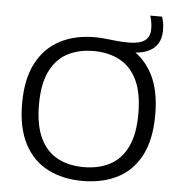

<svg xmlns="http://www.w3.org/2000/svg" viewBox="-59 -944 945 1010"><g transform="rotate(5 413.5 -439.0)"><path d="M413.5 9.5Q308.5 9.5 229.2 -31.5Q150 -72.5 106 -156.8Q62 -241 62 -370Q62 -499 106.5 -583.2Q151 -667.5 230.2 -708.5Q309.5 -749.5 413.5 -749.5Q443.5 -749.5 471.5 -746.2Q499.5 -743 529.5 -740Q559.5 -737 595 -737Q649 -737 676.8 -756.5Q704.5 -776 704.5 -817.5Q704.5 -836.5 701.8 -852.8Q699 -869 693.5 -888H755.5Q762 -869 764.5 -852.5Q767 -836 767 -815Q767 -774 749 -745.2Q731 -716.5 695.5 -701.5Q660 -686.5 609 -686.5L607.5 -703.5Q681 -662.5 723 -580Q765 -497.5 765 -370Q765 -239 721 -155Q677 -71 598 -30.8Q519 9.5 413.5 9.5ZM413.5 -63.5Q492.5 -63.5 551.8 -94.5Q611 -125.5 643.5 -192.8Q676 -260 676 -367.5Q676 -477.5 643.2 -545.5Q610.5 -613.5 551.2 -645Q492 -676.5 413.5 -676.5Q335 -676.5 276 -645.5Q217 -614.5 184 -547.5Q151 -480.5 151 -372.5Q151 -262 183.8 -194Q216.5 -126 275.5 -94.8Q334.5 -63.5 413.5 -63.5Z"/></g></svg>

Font: Encode Sans SC Expanded
Style: Regular
Weight: 400
Width: 7
Designer: Multiple Designers
Foundry: Impallari Type
Version: Version 3.002